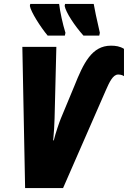

<svg xmlns="http://www.w3.org/2000/svg" viewBox="-20 -951 647 971"><path d="M402 -771H482L485 -785C468 -858 458 -907 454 -931H309L307 -921C313 -888 358 -820 402 -771ZM221 -771H308L311 -785C297 -830 284 -890 279 -931H133L131 -921C136 -891 185 -814 221 -771ZM107 0H299L515 -494C533 -535 551 -574 577 -574C581 -574 596 -574 607 -566V-704C586 -717 565 -720 541 -720C444 -720 402 -631 356 -516L287 -350C280 -333 260 -275 252 -241H249C253 -284 255 -315 256 -352L265 -714H93Z"/></svg>

Font: Noto Sans ExtraCondensed Black
Style: Italic
Weight: 900
Width: 2
Italic angle: -12°
Designer: Monotype Design Team
Foundry: Monotype Imaging Inc.
Version: Version 2.013